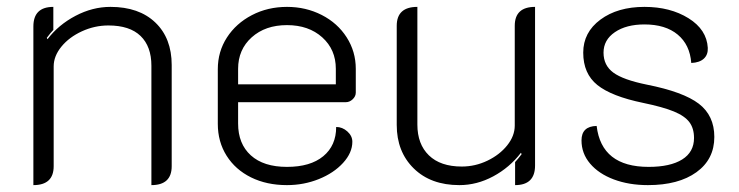

<svg xmlns="http://www.w3.org/2000/svg" viewBox="-20 -529 2147 558"><path d="M77 -452Q77 -509 135 -509V-442Q128 -435 116 -419L118 -415Q150 -457 199.5 -483Q249 -509 301 -509Q384 -509 431.5 -463.5Q479 -418 479 -340V-46Q479 9 420 9V-338Q420 -394 388.5 -424.5Q357 -455 295 -455Q255 -455 218 -438Q181 -421 158.5 -393.5Q136 -366 136 -336V-46Q136 9 77 9Z M613 -169V-328Q613 -379 639.5 -420Q666 -461 712 -485Q758 -509 814 -509Q869 -509 915 -485.5Q961 -462 987.5 -420.5Q1014 -379 1014 -329V-260Q1014 -249 1005 -240.5Q996 -232 985 -232H672V-170Q672 -111 709 -77.5Q746 -44 814 -44Q882 -44 919.5 -75Q957 -106 957 -160Q975 -160 989.5 -147Q1004 -134 1004 -117Q1004 -85 977 -55.5Q950 -26 906.5 -8.5Q863 9 814 9Q755 9 709.5 -13.5Q664 -36 638.5 -76.5Q613 -117 613 -169ZM956 -284V-329Q956 -385 916.5 -420.5Q877 -456 814 -456Q751 -456 711.5 -420.5Q672 -385 672 -329V-284Z M1535 -48Q1535 9 1477 9V-58Q1484 -65 1496 -81L1494 -85Q1461 -42 1413.5 -16.5Q1366 9 1315 9Q1232 9 1182.5 -39.5Q1133 -88 1133 -166V-454Q1133 -509 1193 -509V-167Q1193 -110 1226.5 -77.5Q1260 -45 1322 -45Q1361 -45 1396.5 -62Q1432 -79 1454 -106.5Q1476 -134 1476 -164V-454Q1476 -509 1535 -509Z M1670 -121Q1670 -162 1714 -163Q1728 -44 1865 -44Q1928 -44 1962.5 -65.5Q1997 -87 1997 -128Q1997 -156 1983.5 -174Q1970 -192 1938.5 -205Q1907 -218 1849 -230Q1757 -249 1716 -282Q1675 -315 1675 -376Q1675 -435 1725 -472Q1775 -509 1853 -509Q1928 -509 1981 -476Q2034 -443 2037 -390Q2038 -370 2025.5 -358.5Q2013 -347 1989 -346Q1985 -399 1949.5 -428.5Q1914 -458 1853 -458Q1800 -458 1767 -435.5Q1734 -413 1734 -376Q1734 -339 1762.5 -318Q1791 -297 1860 -283Q1966 -262 2011 -227.5Q2056 -193 2056 -131Q2056 -66 2004 -28.5Q1952 9 1863 9Q1808 9 1764 -7.5Q1720 -24 1695 -53.5Q1670 -83 1670 -121Z"/></svg>

Font: K2D ExtraLight
Style: Regular
Weight: 275
Designer: Katatrad Aksorn Co.,Ltd.
Foundry: Cadson Demak Co.,Ltd.
Version: Version 1.000; ttfautohint (v1.6)